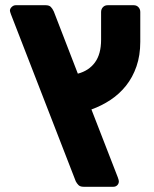

<svg xmlns="http://www.w3.org/2000/svg" viewBox="-20 -591 588 735"><path d="M300 124Q287 124 280.5 117.5Q274 111 270 103L22 -536Q18 -547 18 -550Q18 -558 25 -564.5Q32 -571 40 -571H155Q168 -571 174.5 -564.5Q181 -558 186 -547L278 -309Q320 -320 343.5 -352Q367 -384 367 -439V-545Q367 -556 374 -563.5Q381 -571 392 -571H492Q503 -571 510 -563.5Q517 -556 517 -545V-431Q517 -379 502.5 -337Q488 -295 462.5 -263Q437 -231 403 -208.5Q369 -186 330 -172L431 88Q435 99 435 103Q435 112 429 118Q423 124 414 124Z"/></svg>

Font: Fz Rubik
Style: Bold
Weight: 700
Designer: Hubert and Fischer
Foundry: Hubert and Fischer
Version: Vit hóa bi FontZin.com